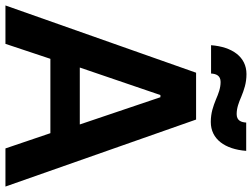

<svg xmlns="http://www.w3.org/2000/svg" viewBox="-132 -795 925 705"><g transform="rotate(90 330.5 -442.5)"><path d="M333 -866C308 -876 284 -885 250 -885C187 -885 150 -833 144 -755H248C249 -773 255 -790 279 -790C302 -790 322 -782 343 -773C368 -763 392 -754 426 -754C489 -754 526 -806 532 -884H428C427 -866 421 -849 397 -849C374 -849 354 -857 333 -866ZM-2 0H139L194 -165H467L523 0H663L417 -700H245ZM226 -273 327 -569H335L435 -273Z"/></g></svg>

Font: Fixel Display SemiBold
Style: Regular
Weight: 600
Designer: AlfaBravo + MacPaw
Foundry: Kyrylo Tkachov, Marchela Mozhyna, Serhii Makarenko, Maria Weinstein, Zakhar Kryvoshyya
Version: Version 1.211